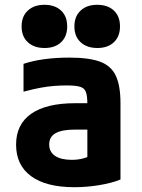

<svg xmlns="http://www.w3.org/2000/svg" viewBox="-20 -770 590 800"><path d="M290 10Q172 10 109.5 -36Q47 -82 47 -167Q47 -252 110 -296Q173 -340 294 -340H409V-230H292Q238 -230 211.5 -215Q185 -200 185 -168Q185 -137 209.5 -120.5Q234 -104 279 -104Q306 -104 329 -110.5Q352 -117 372 -131L344 -58V-336Q344 -370 338 -386.5Q332 -403 313.5 -408.5Q295 -414 258 -414Q232 -414 206 -412Q180 -410 149.5 -404.5Q119 -399 78 -388V-504Q117 -517 165.5 -523.5Q214 -530 269 -530Q351 -530 397 -513Q443 -496 462.5 -454.5Q482 -413 482 -340V-22Q445 -7 393 1.5Q341 10 290 10ZM166 -570Q122 -570 96 -594Q70 -618 70 -660Q70 -702 96 -726Q122 -750 165 -750Q209 -750 234.5 -726Q260 -702 260 -660Q260 -618 234.5 -594Q209 -570 166 -570ZM386 -570Q342 -570 316 -594Q290 -618 290 -660Q290 -702 316 -726Q342 -750 385 -750Q429 -750 454.5 -726Q480 -702 480 -660Q480 -618 454.5 -594Q429 -570 386 -570Z"/></svg>

Font: M PLUS Code Latin SemiExpanded
Style: Bold
Weight: 700
Width: 6
Designer: Coji Morishita
Foundry: UNDERFOREST DESIGN
Version: Version 1.002; ttfautohint (v1.8.3)